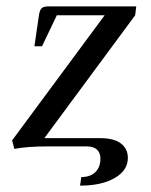

<svg xmlns="http://www.w3.org/2000/svg" viewBox="-20 -459 475 602"><path d="M18.1 -19 308.1 -411.1H158.2L111.8 -314H87.9L102.1 -411.1Q104.5 -427.2 110.4 -433.1Q116.2 -439 132.8 -439H407.2L403.8 -411.1L119.1 -25.9H293Q337.9 -25.9 359.4 -9Q380.9 7.8 380.9 36.1Q380.9 75.2 339.8 99.1Q298.8 123 231 123L234.9 96.2Q263.2 96.2 279.1 80.6Q294.9 64.9 294.9 38.1Q294.9 21 284.4 10.5Q273.9 0 251 0H130.9Q65.9 0 24.9 7.8Z"/></svg>

Font: Dihjauti
Style: Bold Italic
Weight: 700
Italic angle: -9°
Designer: T. Christopher White
Version: Version 3.0.0